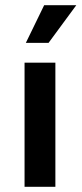

<svg xmlns="http://www.w3.org/2000/svg" viewBox="-20 -715 312 735"><path d="M74 0V-475H192V0ZM166 -551H79L149 -695H272Z"/></svg>

Font: Mukta SemiBold
Style: Regular
Weight: 600
Designer: Girish Dalvi and Yashodeep Gholap
Foundry: Ek Type
Version: Version 2.538;PS 1.002;hotconv 16.6.51;makeotf.lib2.5.65220;